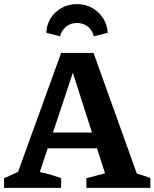

<svg xmlns="http://www.w3.org/2000/svg" viewBox="-22 -916 753 936"><path d="M645 -70Q662 -65 678.5 -59.5Q695 -54 711 -48V0H399V-47L490 -71L317 -612H350L172 -77Q199 -72 224.5 -64.5Q250 -57 276 -48V0H-2V-47L66 -78L276 -658H434ZM167 -193V-270H534V-193ZM353 -896Q395 -896 428 -877Q461 -858 481 -826.5Q501 -795 503 -756L435 -739Q429 -768 406.5 -786Q384 -804 353 -804Q322 -804 300 -786Q278 -768 271 -739L204 -756Q205 -795 225 -827Q245 -859 278.5 -877.5Q312 -896 353 -896Z"/></svg>

Font: Piazzolla 24pt
Style: Bold
Weight: 700
Designer: Juan Pablo del Peral
Foundry: Huerta Tipografica
Version: Version 2.005